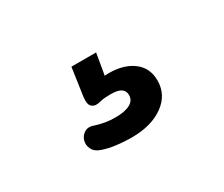

<svg xmlns="http://www.w3.org/2000/svg" viewBox="-53 -138 527 451"><g transform="rotate(-30 210.5 87.5)"><path d="M202 195Q183 195 162 192.5Q141 190 124 184Q109 179 103.5 167.5Q98 156 101.5 144.5Q105 133 115.5 127Q126 121 141 127Q154 131 166 133Q178 135 192 135Q218 135 232 127.5Q246 120 246 105Q246 94 237.5 88Q229 82 209 82Q202 82 194.5 82.5Q187 83 179 85Q172 87 166.5 86.5Q161 86 156 82Q152 78 151 72Q150 66 151 56L162 -20H229L216 56L184 45Q196 41 208 39Q220 37 230 37Q271 37 296 56Q321 75 321 109Q321 148 288 171.5Q255 195 202 195Z"/></g></svg>

Font: Nunito
Style: Bold
Weight: 700
Designer: Vernon Adams
Foundry: Vernon Adams
Version: Version 3.602